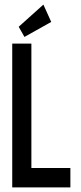

<svg xmlns="http://www.w3.org/2000/svg" viewBox="-20 -812 353 832"><path d="M86 -652 202 -717 168 -792 61 -696ZM33 0H285V-84H116V-623H33Z"/></svg>

Font: Inconsolata ExtraCondensed
Style: Bold
Weight: 700
Width: 2
Monospace: yes
Designer: Raph Levien, Cyreal, Brenton Simpson
Foundry: Raph Levien, Cyreal, Google
Version: Version 3.100